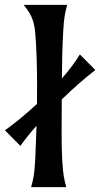

<svg xmlns="http://www.w3.org/2000/svg" viewBox="-27 -767 411 787"><path d="M226.1 -351.6V-359.4C273.9 -405.8 322.8 -448.7 363.8 -480L300.3 -543.9C282.2 -513.2 256.3 -479.5 226.6 -445.3C227.1 -514.6 229 -585 231.9 -634.8C234.9 -694.3 239.7 -714.8 248.5 -747.1H70.3C93.8 -715.8 111.3 -694.8 117.2 -634.8C123 -575.2 125 -483.9 125 -412.6C125 -388.2 124.5 -364.3 124.5 -340.8C78.1 -298.3 31.7 -259.8 -6.8 -232.9L56.6 -168.9C74.2 -194.3 97.2 -222.7 122.6 -251.5C121.1 -201.2 119.1 -154.3 117.2 -111.3C114.3 -52.7 109.4 -31.7 100.6 0H244.6C235.8 -31.7 231.4 -52.7 228 -111.3C224.1 -180.2 226.1 -262.2 226.1 -351.6Z"/></svg>

Font: Amarante
Style: Regular
Weight: 400
Designer: Karolina Lach
Foundry: Sorkin Type Co.
Version: Version 1.001